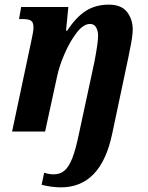

<svg xmlns="http://www.w3.org/2000/svg" viewBox="-20 -566 638 826"><path d="M159 229 170 177Q191 184 211 184Q239 184 258 167.5Q277 151 291.5 113.5Q306 76 320 8L386 -299Q402 -382 402 -412Q402 -433 393.5 -448Q385 -463 367 -463Q339 -463 310 -425.5Q281 -388 258 -335Q235 -282 226 -239L174 0H32L116 -396Q124 -432 124 -448Q124 -470 113.5 -477Q103 -484 76 -484H62L71 -536H274L264 -434H269Q307 -492 349 -519Q391 -546 448 -546Q502 -546 526.5 -514.5Q551 -483 551 -439Q551 -408 537 -344L533 -323L463 8Q415 240 242 240Q203 240 159 229Z"/></svg>

Font: Noto Serif Narrow
Style: Bold Italic
Weight: 700
Width: 4
Italic angle: -12°
Designer: Monotype Design Team
Foundry: Monotype Imaging Inc.
Version: Version 1.001